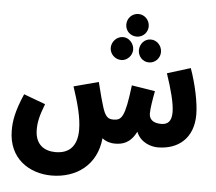

<svg xmlns="http://www.w3.org/2000/svg" viewBox="-64 -864 1316 1168"><g transform="rotate(5 594.0 -280.5)"><path d="M735 -655C773 -655 803 -686 803 -723C803 -761 773 -793 735 -793C695 -793 666 -761 666 -723C666 -686 695 -655 735 -655ZM654 -505C690 -505 721 -537 721 -574C721 -611 690 -645 654 -645C615 -645 584 -611 584 -574C584 -537 615 -505 654 -505ZM823 -505C861 -505 891 -537 891 -574C891 -612 861 -645 823 -645C784 -645 756 -612 756 -574C756 -537 784 -505 823 -505ZM292 232C443 232 567 144 582 -21C608 0 639 5 659 5C705 5 753 -6 790 -79C815 -15 880 5 921 5C1048 5 1138 -71 1138 -213C1138 -285 1114 -399 1080 -493L938 -449C970 -354 993 -270 993 -215C993 -157 967 -139 930 -139C876 -139 856 -164 856 -197C856 -227 865 -283 875 -334L732 -357C708 -156 687 -141 639 -140C605 -139 587 -153 568 -218C561 -239 549 -284 530 -360L379 -320C412 -221 436 -134 436 -59C436 37 391 88 304 88C234 88 179 51 179 -39C179 -84 187 -122 216 -197L84 -246C35 -134 28 -73 28 -22C28 154 160 232 292 232Z"/></g></svg>

Font: Noto Sans Arabic UI XCn XBd
Style: Regular
Weight: 800
Width: 2
Designer: Monotype Design Team, Nadine Chahine and Nizar Qandah
Foundry: Monotype Imaging Inc.
Version: Version 2.010